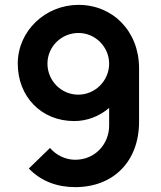

<svg xmlns="http://www.w3.org/2000/svg" viewBox="-20 -754 662 789"><path d="M302.5 -734C167 -734 53 -627.5 53 -492.5C53 -357 149.5 -256.5 285 -256.5C338 -256.5 389 -276.5 428.5 -310.5V-237.5C428.5 -164.5 373 -97.5 289 -97.5C249.5 -97.5 211 -116 185.5 -146L98.5 -61.5C149.5 -8.5 216 15 289 15C446 15 551.5 -90.5 551.5 -254V-473C551.5 -626 443.5 -734 302.5 -734ZM175 -492.5C175 -562.5 232.5 -618.5 302.5 -618.5C372.5 -618.5 428.5 -560.5 428.5 -492.5C428.5 -422.5 371.5 -365 301.5 -365C231.5 -365 175 -422.5 175 -492.5Z"/></svg>

Font: Manrope
Style: Bold
Weight: 700
Designer: Mikhail Sharanda
Foundry: Mikhail Sharanda
Version: Version 4.505;FEAKit 1.0